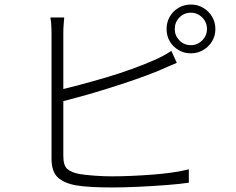

<svg xmlns="http://www.w3.org/2000/svg" viewBox="-20 -818 1040 846"><path d="M750 -690Q750 -661 770.5 -640Q791 -619 821 -619Q850 -619 871 -640Q892 -661 892 -690Q892 -720 871 -741Q850 -762 821 -762Q791 -762 770.5 -741Q750 -720 750 -690ZM714 -690Q714 -720 728 -744.5Q742 -769 766.5 -783.5Q791 -798 821 -798Q851 -798 875.5 -783.5Q900 -769 914.5 -744.5Q929 -720 929 -690Q929 -660 914.5 -636Q900 -612 875.5 -597.5Q851 -583 821 -583Q791 -583 766.5 -597.5Q742 -612 728 -636Q714 -660 714 -690ZM263 -741Q262 -726 260.5 -710Q259 -694 259 -673Q259 -661 259 -621.5Q259 -582 259 -527Q259 -472 259 -410.5Q259 -349 259 -292Q259 -235 259 -192Q259 -149 259 -131Q259 -89 276.5 -73.5Q294 -58 331 -51Q356 -47 395.5 -44Q435 -41 474 -41Q513 -41 559 -43Q605 -45 651.5 -48.5Q698 -52 739.5 -58Q781 -64 812 -72V-13Q772 -7 712.5 -2.5Q653 2 589.5 5Q526 8 472 8Q430 8 388.5 6Q347 4 317 -1Q264 -10 235.5 -35.5Q207 -61 207 -120Q207 -141 207 -186Q207 -231 207 -290Q207 -349 207 -410.5Q207 -472 207 -527.5Q207 -583 207 -622Q207 -661 207 -673Q207 -686 206.5 -697.5Q206 -709 205 -720Q204 -731 202 -741ZM235 -420Q278 -430 332.5 -444.5Q387 -459 445 -476Q503 -493 558.5 -513Q614 -533 659 -553Q680 -562 699.5 -572.5Q719 -583 735 -594L759 -541Q742 -534 720 -524.5Q698 -515 678 -506Q629 -486 571 -466Q513 -446 452 -427Q391 -408 335 -392.5Q279 -377 235 -366Z"/></svg>

Font: Noto Sans SC Thin Light
Style: Regular
Weight: 300
Version: Version 2.004-H2;hotconv 1.0.118;makeotfexe 2.5.65603